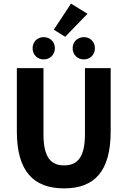

<svg xmlns="http://www.w3.org/2000/svg" viewBox="-20 -1028 705 1060"><path d="M372 -1008 277 -864 340 -825 463 -952ZM160 -762C160 -727 185 -700 221 -700C257 -700 283 -727 283 -762C283 -796 257 -823 221 -823C185 -823 160 -796 160 -762ZM381 -762C381 -727 407 -700 443 -700C479 -700 504 -727 504 -762C504 -796 479 -823 443 -823C407 -823 381 -796 381 -762ZM73 -302C73 -83 165 12 334 12C502 12 591 -83 591 -302V-652H449V-287C449 -159 407 -115 334 -115C261 -115 220 -159 220 -287V-652H73Z"/></svg>

Font: Cambridge Sans Bold
Style: Regular
Weight: 700
Version: Version 2.020;PS 002.020;hotconv 1.0.88;makeotf.lib2.5.64775